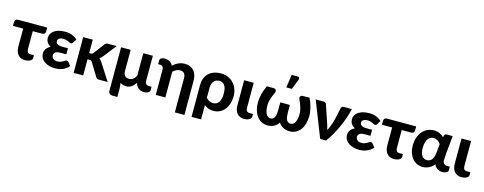

<svg xmlns="http://www.w3.org/2000/svg" viewBox="-30 -1633 6745 2673"><g transform="rotate(15 3342.0 -296.0)"><path d="M473 -461Q473 -437.5 460.8 -425.5Q448.5 -413.5 426 -413.5H291.5V-157.5Q291.5 -126 304 -110.2Q316.5 -94.5 345.5 -94.5H394V-53.5Q394 -39 384.8 -28.2Q375.5 -17.5 360.5 -10Q345.5 -2.5 327 1.2Q308.5 5 290 5Q256.5 5 231 -6.8Q205.5 -18.5 188.2 -39.5Q171 -60.5 162.2 -88.8Q153.5 -117 153.5 -150V-413.5H6.5V-471Q6.5 -488 17.8 -501Q29 -514 52.5 -514H473Z M921 -78.5Q899 -53 873.5 -36.5Q848 -20 821.8 -10.5Q795.5 -1 770 2.8Q744.5 6.5 723 6.5Q681 6.5 642 -3.8Q603 -14 573.2 -34Q543.5 -54 525.8 -83.5Q508 -113 508 -151Q508 -193 530.8 -222Q553.5 -251 590 -267.5Q570.5 -277.5 556.5 -290.5Q542.5 -303.5 533.8 -318Q525 -332.5 521 -348.2Q517 -364 517 -379.5Q517 -408.5 530.8 -434.8Q544.5 -461 571.2 -480.8Q598 -500.5 638 -512Q678 -523.5 730.5 -523.5Q791 -523.5 834.2 -505.5Q877.5 -487.5 907.5 -458.5L876 -406.5Q868.5 -394.5 862 -391Q855.5 -387.5 845.5 -387.5Q837 -387.5 828 -392.8Q819 -398 806.2 -404Q793.5 -410 776 -415.2Q758.5 -420.5 733 -420.5Q693 -420.5 672.2 -406Q651.5 -391.5 651.5 -367.5Q651.5 -341.5 675 -326Q698.5 -310.5 744 -310.5H827V-223H744Q692.5 -223 670.2 -207Q648 -191 648 -162.5Q648 -134 669 -114.8Q690 -95.5 730.5 -95.5Q759 -95.5 777.2 -102.5Q795.5 -109.5 809 -118Q822.5 -126.5 833 -133.5Q843.5 -140.5 856 -140.5Q873 -140.5 881 -128.5Z M1129.5 -515.5V-322.5H1152.5Q1165.5 -322.5 1173 -326.2Q1180.5 -330 1188 -340L1302 -492Q1310.5 -503.5 1321.2 -509.5Q1332 -515.5 1348.5 -515.5H1474.5L1326.5 -327.5Q1309 -304 1286 -290.5Q1297.5 -282.5 1306 -272Q1314.5 -261.5 1322.5 -248.5L1482 0H1358Q1342 0 1330.5 -5.2Q1319 -10.5 1311.5 -24L1195.5 -213.5Q1188.5 -225.5 1181 -229Q1173.5 -232.5 1158.5 -232.5H1129.5V0H991.5V-515.5Z M2089.5 -94V-40.5Q2089.5 -32 2083.8 -23.8Q2078 -15.5 2067 -9Q2056 -2.5 2040.2 1.5Q2024.5 5.5 2005 5.5Q1984 5.5 1964.2 -0.5Q1944.5 -6.5 1928 -19Q1911.5 -31.5 1899 -50Q1886.5 -68.5 1879.5 -94Q1853.5 -53.5 1820.8 -31.2Q1788 -9 1745.5 -9Q1718 -9 1696.2 -16Q1674.5 -23 1657 -36Q1662.5 -14 1664.5 9.2Q1666.5 32.5 1666.5 53V166.5H1598Q1569.5 166.5 1553.5 152Q1537.5 137.5 1537.5 110V-515.5H1675.5V-213.5Q1675.5 -170.5 1695.2 -144.8Q1715 -119 1754 -119Q1791.5 -119 1817 -139.2Q1842.5 -159.5 1857.5 -196V-515.5H1995.5V-156.5Q1995.5 -124.5 2010.2 -109.2Q2025 -94 2050.5 -94Z M2096.5 -475.5Q2096.5 -484 2100.2 -492.2Q2104 -500.5 2112.2 -506.8Q2120.5 -513 2133.5 -517Q2146.5 -521 2165.5 -521Q2205 -521 2237.2 -503.5Q2269.5 -486 2285.5 -450Q2302.5 -466 2321.8 -479.5Q2341 -493 2362.5 -502.8Q2384 -512.5 2408 -518Q2432 -523.5 2458.5 -523.5Q2500.5 -523.5 2533.2 -509Q2566 -494.5 2588 -468.5Q2610 -442.5 2621.5 -406.5Q2633 -370.5 2633 -327.5V166.5H2495V-327.5Q2495 -370.5 2475.2 -394.2Q2455.5 -418 2416.5 -418Q2387.5 -418 2362 -405.5Q2336.5 -393 2313.5 -370.5V0H2175.5V-359Q2175.5 -391 2161.8 -406.2Q2148 -421.5 2122.5 -421.5H2096.5Z M2873 -146Q2894 -119 2921 -107.2Q2948 -95.5 2974 -95.5Q2999 -95.5 3019.5 -105Q3040 -114.5 3054.8 -134.8Q3069.5 -155 3077.5 -186.5Q3085.5 -218 3085.5 -261.5Q3085.5 -304.5 3077.8 -334.5Q3070 -364.5 3056 -383Q3042 -401.5 3022.5 -409.8Q3003 -418 2979 -418Q2957 -418 2937.8 -409.8Q2918.5 -401.5 2904.2 -385.5Q2890 -369.5 2881.5 -345.8Q2873 -322 2873 -290.5ZM2735.5 -290.5Q2735.5 -343.5 2751.2 -386.5Q2767 -429.5 2798 -460Q2829 -490.5 2874.2 -507.2Q2919.5 -524 2979 -524Q3029.5 -524 3074.5 -506Q3119.5 -488 3153.5 -454Q3187.5 -420 3207.5 -371.2Q3227.5 -322.5 3227.5 -261.5Q3227.5 -203.5 3211.8 -154.2Q3196 -105 3167 -69Q3138 -33 3097.2 -12.8Q3056.5 7.5 3006.5 7.5Q2966.5 7.5 2933.2 -4.8Q2900 -17 2873 -39.5V166.5H2735.5Z M3311 -515.5H3449V-157Q3449 -125.5 3461.5 -109.5Q3474 -93.5 3503 -93.5H3551.5V-52.5Q3551.5 -38.5 3542.2 -27.8Q3533 -17 3518 -9.5Q3503 -2 3484.5 1.8Q3466 5.5 3447.5 5.5Q3414 5.5 3388.5 -6.2Q3363 -18 3345.8 -38.8Q3328.5 -59.5 3319.8 -87.8Q3311 -116 3311 -149Z M4254 -515.5Q4268 -487 4279.5 -456Q4291 -425 4299.2 -393.2Q4307.5 -361.5 4312 -329.5Q4316.5 -297.5 4316.5 -267Q4316.5 -208.5 4302 -158Q4287.5 -107.5 4260.5 -70.8Q4233.5 -34 4194.2 -13Q4155 8 4105.5 8Q4075.5 8 4051.2 1.8Q4027 -4.5 4007.2 -15.8Q3987.5 -27 3972.2 -42Q3957 -57 3945.5 -75Q3934 -57 3918.5 -42Q3903 -27 3883.5 -15.8Q3864 -4.5 3840 1.8Q3816 8 3787 8Q3737.5 8 3698.5 -13Q3659.5 -34 3632.2 -70.8Q3605 -107.5 3590.5 -158Q3576 -208.5 3576 -267Q3576 -297.5 3580.5 -329.5Q3585 -361.5 3593.2 -393.2Q3601.5 -425 3613 -456Q3624.5 -487 3639 -515.5H3738Q3745 -515.5 3753.2 -512.5Q3761.5 -509.5 3767.5 -502.5Q3773.5 -495.5 3775 -484.2Q3776.5 -473 3770 -457Q3767.5 -451.5 3758.2 -432Q3749 -412.5 3739.2 -385.2Q3729.5 -358 3721.8 -326.8Q3714 -295.5 3714 -267Q3714 -215 3722.2 -182.2Q3730.5 -149.5 3743.5 -130.5Q3756.5 -111.5 3772.5 -104.5Q3788.5 -97.5 3804.5 -97.5Q3824.5 -97.5 3838.2 -107.5Q3852 -117.5 3860.8 -135.5Q3869.5 -153.5 3873.2 -178Q3877 -202.5 3877 -231.5V-348H4015V-231.5H4015.5Q4015.5 -202.5 4019.2 -178Q4023 -153.5 4031.8 -135.5Q4040.5 -117.5 4054.2 -107.5Q4068 -97.5 4088 -97.5Q4103.5 -97.5 4119.8 -104.5Q4136 -111.5 4149 -130.5Q4162 -149.5 4170.2 -182.2Q4178.5 -215 4178.5 -267Q4178.5 -295.5 4170.8 -326.8Q4163 -358 4153.2 -385.2Q4143.5 -412.5 4134.5 -432Q4125.5 -451.5 4123 -457Q4116 -473 4117.5 -484.2Q4119 -495.5 4125 -502.5Q4131 -509.5 4139.2 -512.5Q4147.5 -515.5 4154.5 -515.5ZM3904.5 -571 3931 -759H4015.5Q4034.5 -759 4041.2 -747.2Q4048 -735.5 4041 -716.5L3983.5 -571Z M4863.5 -515.5Q4850 -452.5 4826.5 -383.8Q4803 -315 4772.2 -247.2Q4741.5 -179.5 4705.5 -116Q4669.5 -52.5 4630.5 0H4545L4342.5 -515.5H4457Q4472 -515.5 4482.2 -508.5Q4492.5 -501.5 4496 -490.5L4582.5 -235.5Q4590.5 -212 4596.5 -189.5Q4602.5 -167 4607.5 -144.5Q4627.5 -181 4643.2 -223Q4659 -265 4670.8 -308.8Q4682.5 -352.5 4691.2 -395.8Q4700 -439 4707 -477.5Q4710 -498.5 4721 -507Q4732 -515.5 4745.5 -515.5Z M5304.5 -78.5Q5282.5 -53 5257 -36.5Q5231.5 -20 5205.2 -10.5Q5179 -1 5153.5 2.8Q5128 6.5 5106.5 6.5Q5064.5 6.5 5025.5 -3.8Q4986.5 -14 4956.8 -34Q4927 -54 4909.2 -83.5Q4891.5 -113 4891.5 -151Q4891.5 -193 4914.2 -222Q4937 -251 4973.5 -267.5Q4954 -277.5 4940 -290.5Q4926 -303.5 4917.2 -318Q4908.5 -332.5 4904.5 -348.2Q4900.5 -364 4900.5 -379.5Q4900.5 -408.5 4914.2 -434.8Q4928 -461 4954.8 -480.8Q4981.5 -500.5 5021.5 -512Q5061.5 -523.5 5114 -523.5Q5174.5 -523.5 5217.8 -505.5Q5261 -487.5 5291 -458.5L5259.5 -406.5Q5252 -394.5 5245.5 -391Q5239 -387.5 5229 -387.5Q5220.5 -387.5 5211.5 -392.8Q5202.5 -398 5189.8 -404Q5177 -410 5159.5 -415.2Q5142 -420.5 5116.5 -420.5Q5076.5 -420.5 5055.8 -406Q5035 -391.5 5035 -367.5Q5035 -341.5 5058.5 -326Q5082 -310.5 5127.5 -310.5H5210.5V-223H5127.5Q5076 -223 5053.8 -207Q5031.5 -191 5031.5 -162.5Q5031.5 -134 5052.5 -114.8Q5073.5 -95.5 5114 -95.5Q5142.5 -95.5 5160.8 -102.5Q5179 -109.5 5192.5 -118Q5206 -126.5 5216.5 -133.5Q5227 -140.5 5239.5 -140.5Q5256.5 -140.5 5264.5 -128.5Z M5791 -461Q5791 -437.5 5778.8 -425.5Q5766.5 -413.5 5744 -413.5H5609.5V-157.5Q5609.5 -126 5622 -110.2Q5634.5 -94.5 5663.5 -94.5H5712V-53.5Q5712 -39 5702.8 -28.2Q5693.5 -17.5 5678.5 -10Q5663.5 -2.5 5645 1.2Q5626.5 5 5608 5Q5574.5 5 5549 -6.8Q5523.5 -18.5 5506.2 -39.5Q5489 -60.5 5480.2 -88.8Q5471.5 -117 5471.5 -150V-413.5H5324.5V-471Q5324.5 -488 5335.8 -501Q5347 -514 5370.5 -514H5791Z M6171 -359.5Q6164.5 -372 6154.2 -383.2Q6144 -394.5 6131 -403Q6118 -411.5 6102.5 -416.8Q6087 -422 6070 -422Q6048 -422 6027.5 -412.8Q6007 -403.5 5991.2 -383Q5975.5 -362.5 5965.8 -329.8Q5956 -297 5956 -250.5Q5956 -208.5 5964 -179.5Q5972 -150.5 5985.8 -132.8Q5999.5 -115 6017.5 -107.2Q6035.5 -99.5 6055.5 -99.5Q6075.5 -99.5 6093 -107Q6110.5 -114.5 6124 -131.2Q6137.5 -148 6146.5 -174.5Q6155.5 -201 6159.5 -239ZM6388.5 -94V-40.5Q6388.5 -32 6382.8 -23.8Q6377 -15.5 6366 -9Q6355 -2.5 6339.2 1.2Q6323.5 5 6304 5Q6266.5 5 6235 -14.2Q6203.5 -33.5 6186 -74Q6168.5 -51.5 6148.2 -35.8Q6128 -20 6106.2 -10.5Q6084.5 -1 6062.8 3.2Q6041 7.5 6020.5 7.5Q5976.5 7.5 5938.5 -10.2Q5900.5 -28 5872.8 -61Q5845 -94 5829.2 -141Q5813.5 -188 5813.5 -247Q5813.5 -309 5831 -360.5Q5848.5 -412 5879.8 -448.5Q5911 -485 5953.5 -505.2Q5996 -525.5 6045.5 -525.5Q6091.5 -525.5 6128.2 -509Q6165 -492.5 6191 -465.5L6197.5 -491.5Q6205.5 -515.5 6232 -515.5H6316.5L6291 -252.5Q6290.5 -228.5 6288.2 -204.8Q6286 -181 6286 -158.5Q6286 -142 6291.2 -129.8Q6296.5 -117.5 6305 -109.8Q6313.5 -102 6325 -98Q6336.5 -94 6349.5 -94Z M6444 -515.5H6582V-157Q6582 -125.5 6594.5 -109.5Q6607 -93.5 6636 -93.5H6684.5V-52.5Q6684.5 -38.5 6675.2 -27.8Q6666 -17 6651 -9.5Q6636 -2 6617.5 1.8Q6599 5.5 6580.5 5.5Q6547 5.5 6521.5 -6.2Q6496 -18 6478.8 -38.8Q6461.5 -59.5 6452.8 -87.8Q6444 -116 6444 -149Z"/></g></svg>

Font: Lato 2
Style: Regular
Weight: 800
Designer: Lukasz Dziedzic with Adam Twardoch and Botio Nikoltchev
Foundry: tyPoland Lukasz Dziedzic
Version: Version 2.015; 2015-08-06; http://www.latofonts.com/